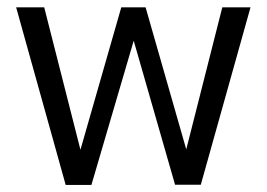

<svg xmlns="http://www.w3.org/2000/svg" viewBox="-20 -508 733 528"><path d="M231.4 0.5H160.6L24.4 -487.8H101.6L201.2 -96.2L313.5 -487.8H380.4L492.2 -97.2L591.3 -487.8H668.9L532.2 0H461.4L347.7 -396Z"/></svg>

Font: Acari Sans
Style: Regular
Weight: 400
Designer: Alfredo Marco Pradil and Stefan Peev
Foundry: Hanken Design Co.
Version: Version 1.045;February 4, 2021;FontCreator 13.0.0.2655 64-bi